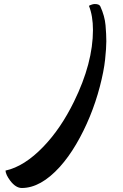

<svg xmlns="http://www.w3.org/2000/svg" viewBox="-20 -791 610 954"><path d="M421.9 -762.2Q439 -771 451.2 -771Q473.1 -771 478.5 -759.3Q500.5 -710.9 504.4 -665.5Q508.3 -620.1 508.3 -586.2Q508.3 -552.2 502.2 -494.9Q496.1 -437.5 476.1 -360.8Q456.1 -284.2 426.3 -211.7Q396.5 -139.2 358.6 -74.7Q320.8 -10.3 277.3 38.1Q182.1 143.1 88.4 143.1Q58.6 143.1 31.2 107.4Q8.8 77.6 7.3 56.6Q101.1 36.1 195.8 -62.5Q282.2 -152.3 347.7 -286.1Q441.9 -478 441.9 -642.1Q441.9 -711.9 421.9 -762.2Z"/></svg>

Font: Molle
Style: Regular
Weight: 400
Italic angle: -22°
Designer: Elena Albertoni
Foundry: Elena Albertoni
Version: Version 1.001; ttfautohint (v0.92) -l 12 -r 12 -G 200 -x 10 